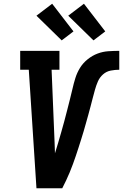

<svg xmlns="http://www.w3.org/2000/svg" viewBox="-20 -1007 658 1027"><path d="M175 0 134 -634H88V-735H298V-634H256L272 -245Q272 -231 273 -216.5Q274 -202 274 -187Q283 -216 291.5 -244.5Q300 -273 308 -301.5Q316 -330 324 -359Q332 -388 339 -416.5Q346 -445 353.5 -473.5Q361 -502 367.5 -531Q374 -560 383 -589Q392 -618 408 -644Q424 -670 449 -690Q474 -710 502 -720.5Q530 -731 559.5 -733Q589 -735 618 -735V-634Q596 -634 572.5 -629.5Q549 -625 531 -609Q513 -593 503.5 -571Q494 -549 488 -527Q482 -505 476 -482.5Q470 -460 464.5 -438Q459 -416 452.5 -393.5Q446 -371 440 -349Q434 -327 427.5 -305Q421 -283 414 -261Q407 -239 400 -217Q393 -195 385.5 -173Q378 -151 370 -129Q362 -107 353 -85.5Q344 -64 334 -42.5Q324 -21 313 0ZM480 -791 345 -923 429 -987 543 -839ZM310 -791 175 -923 259 -987 373 -839Z"/></svg>

Font: Iosevka Etoile Oblique
Style: Bold
Weight: 700
Italic angle: -9°
Designer: Belleve Invis
Foundry: Belleve Invis
Version: Version 15.5.2; ttfautohint (v1.8.4)